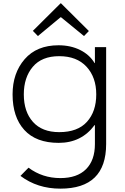

<svg xmlns="http://www.w3.org/2000/svg" viewBox="-20 -910 743 1145"><path d="M333 -575Q229 -575 175.5 -511.5Q122 -448 122 -347Q122 -244 176.5 -183Q231 -122 333 -122Q443 -122 498.5 -183.5Q554 -245 554 -347Q554 -449 496 -512Q438 -575 333 -575ZM546 -629H613V-51Q613 215 340 215Q203 215 102 139L150 90Q233 152 340 152Q440 152 493 99Q546 46 546 -51V-164H544Q466 -58 330 -58Q195 -58 125 -135Q55 -212 55 -347Q55 -474 127 -557Q199 -640 329 -640Q401 -640 457.5 -612Q514 -584 544 -534H546ZM344 -890 510 -725 481 -695 344 -807H341L206 -695L176 -726L341 -890Z"/></svg>

Font: Sinkin Sans 300 Light
Style: Regular
Weight: 300
Designer: Keith Bates
Foundry: K-Type
Version: Sinkin Sans (version 1.0)  by Keith Bates   •   © 2014   www